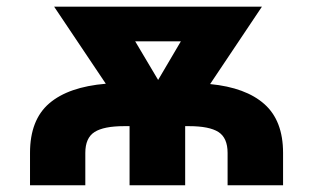

<svg xmlns="http://www.w3.org/2000/svg" viewBox="-20 -548 926 568"><path d="M232.4 0H68.8V-95.7Q68.8 -193.4 125.7 -242.2Q182.6 -291 293 -300.3L140.1 -528.3H754.9L601.6 -299.3Q707 -289.1 762.2 -240Q817.4 -190.9 817.4 -95.7V0H653.3V-95.7Q653.3 -140.1 626.2 -157.5Q599.1 -174.8 539.1 -174.8H527.8V0H363.3V-174.8H347.2Q287.1 -174.8 259.8 -157.5Q232.4 -140.1 232.4 -95.7ZM515.1 -425.8H379.9L447.8 -311.5Z"/></svg>

Font: Bert Sans Black
Style: Regular
Weight: 900
Designer: Christian Robertson, Adam Twardoch, & Cristiano Sobral
Foundry: Google
Version: Version 12.135;January 10, 2020;FontCreator 12.0.0.2547 64-b